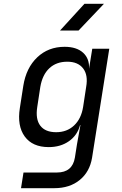

<svg xmlns="http://www.w3.org/2000/svg" viewBox="-20 -805 640 1005"><path d="M90 180 103 98H278Q359 98 372 20L383 -50L401 -150H399Q385 -97 341 -66Q297 -35 235 -35Q150 -35 109.5 -90.5Q69 -146 84 -240L102 -356Q117 -450 175 -505Q233 -560 318 -560Q381 -560 415 -529Q449 -498 446 -445L463 -550H552L462 20Q450 94 397.5 137Q345 180 264 180ZM274 -113Q330 -113 367.5 -148Q405 -183 415 -245L431 -350Q442 -412 415 -447Q388 -482 332 -482Q275 -482 238.5 -448Q202 -414 191 -350L175 -245Q165 -181 191 -147Q217 -113 274 -113ZM294 -645 422 -785H524L391 -645Z"/></svg>

Font: NKDuy Mono
Style: Italic
Weight: 400
Italic angle: -9°
Monospace: yes
Designer: NKDuy
Foundry: NKDuy
Version: Version 2.251; ttfautohint (v1.8.4.7-5d5b)